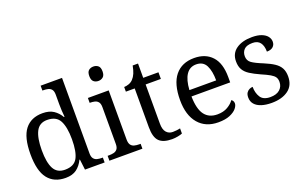

<svg xmlns="http://www.w3.org/2000/svg" viewBox="-89 -1151 2450 1552"><g transform="rotate(-20 1136.0 -375.0)"><path d="M259 10Q160 10 107.5 -56.5Q55 -123 55 -267Q55 -412 107.5 -479Q160 -546 259 -546Q317 -546 353.5 -521.5Q390 -497 412 -458H418Q415 -483 413.5 -513.5Q412 -544 412 -568V-650Q412 -680 400.5 -694.5Q389 -709 370.5 -713.5Q352 -718 330 -718H322V-760H506V-110Q506 -81 517.5 -66Q529 -51 547.5 -46.5Q566 -42 588 -42H596V0H427L416 -90H412Q390 -44 354 -17Q318 10 259 10ZM276 -54Q354 -54 383 -106.5Q412 -159 412 -267Q412 -371 383 -426.5Q354 -482 275 -482Q209 -482 180.5 -426.5Q152 -371 152 -266Q152 -160 180.5 -107Q209 -54 276 -54Z M637 0V-42H650Q672 -42 690.5 -46.5Q709 -51 720.5 -65.5Q732 -80 732 -109V-426Q732 -456 720.5 -470.5Q709 -485 690.5 -489.5Q672 -494 650 -494H647V-536H826V-114Q826 -83 837 -67.5Q848 -52 867 -47Q886 -42 908 -42H921V0ZM775 -636Q751 -636 734.5 -650Q718 -664 718 -698Q718 -733 734.5 -746.5Q751 -760 775 -760Q798 -760 815 -746.5Q832 -733 832 -698Q832 -664 815 -650Q798 -636 775 -636Z M1174 10Q1098 10 1063.5 -24.5Q1029 -59 1029 -145V-479H953V-519Q971 -519 993 -526.5Q1015 -534 1031 -551Q1048 -569 1059 -595Q1070 -621 1077 -659H1123V-536H1254V-479H1123V-142Q1123 -91 1144 -67Q1165 -43 1199 -43Q1217 -43 1232 -45Q1247 -47 1263 -50V-6Q1250 0 1224 5Q1198 10 1174 10Z M1573 10Q1464 10 1402.5 -62Q1341 -134 1341 -264Q1341 -404 1399 -475Q1457 -546 1563 -546Q1660 -546 1715.5 -486Q1771 -426 1771 -307V-261H1438Q1440 -152 1477.5 -102.5Q1515 -53 1587 -53Q1639 -53 1675.5 -74.5Q1712 -96 1730 -123Q1737 -120 1743 -111Q1749 -102 1749 -89Q1749 -69 1730 -46Q1711 -23 1672 -6.5Q1633 10 1573 10ZM1670 -315Q1670 -395 1645.5 -443.5Q1621 -492 1561 -492Q1506 -492 1475.5 -446.5Q1445 -401 1440 -315Z M2031 10Q1981 10 1944 -2Q1907 -14 1886.5 -37.5Q1866 -61 1866 -96Q1866 -123 1877 -138Q1888 -153 1902.5 -159Q1917 -165 1929 -165Q1929 -113 1952.5 -75.5Q1976 -38 2037 -38Q2090 -38 2118.5 -63.5Q2147 -89 2147 -129Q2147 -154 2136.5 -170Q2126 -186 2099.5 -201.5Q2073 -217 2024 -238Q1973 -261 1939.5 -282.5Q1906 -304 1889.5 -332.5Q1873 -361 1873 -404Q1873 -472 1924.5 -508.5Q1976 -545 2061 -545Q2109 -545 2141.5 -532.5Q2174 -520 2190.5 -499Q2207 -478 2207 -453Q2207 -426 2188.5 -409.5Q2170 -393 2135 -393Q2135 -443 2114 -471Q2093 -499 2049 -499Q1998 -499 1976 -476.5Q1954 -454 1954 -419Q1954 -381 1982.5 -360.5Q2011 -340 2078 -313Q2131 -291 2164 -269Q2197 -247 2212.5 -218Q2228 -189 2228 -147Q2228 -69 2174 -29.5Q2120 10 2031 10Z"/></g></svg>

Font: Noto Serif Telugu
Style: Regular
Weight: 400
Designer: Jelle Bosma - Monotype Design Team
Foundry: Monotype Imaging Inc.
Version: Version 2.003